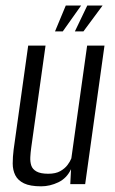

<svg xmlns="http://www.w3.org/2000/svg" viewBox="-20 -658 412 686"><path d="M127.1 7.7Q87.7 7.7 65.7 -2.9Q43.8 -13.6 34.7 -31.8Q25.5 -50.1 25.4 -73.6Q25.4 -97 28.7 -123.3L80.7 -495H142.7L91.7 -131.4Q89.2 -113.7 88.3 -97Q87.4 -80.2 91.7 -66.8Q96.1 -53.3 110.5 -45.3Q124.9 -37.2 152.4 -37.2Q178.9 -37.2 195.4 -46.6Q211.9 -56 221.3 -68.6Q230.7 -81.2 234.9 -92.2L291.3 -495H353.3L284.3 0H231.1L233.8 -53.6Q218.6 -21.2 188.5 -6.7Q158.3 7.7 127.1 7.7ZM176.5 -545.7 215 -638.2H269.8L204.2 -545.7ZM247.5 -545.7 291.8 -638.2H346.5L278 -545.7Z"/></svg>

Font: Alumni Sans Thin
Style: Italic
Weight: 100
Italic angle: -8°
Designer: Robert E. Leuschke
Foundry: Robert E. Leuschke
Version: Version 1.016